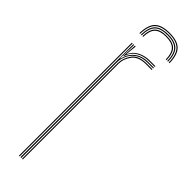

<svg xmlns="http://www.w3.org/2000/svg" viewBox="-254 -724 721 721"><g transform="rotate(45 107.0 -363.0)"><path d="M68 0V-600H72V-590L70 -527.8H72Q78.5 -556.8 99.8 -574.4Q121 -592 154.2 -592Q162 -592 169.6 -592Q177.2 -592 185 -592V-588Q177.2 -588 169.6 -588Q162 -588 154.2 -588Q124.8 -588 106.8 -575.2Q88.8 -562.5 80.6 -544.1Q72.5 -525.8 72.5 -508.8V0ZM60 0V-600H64V0ZM76.5 0V-508.8Q76.5 -534.2 93.9 -559.1Q111.2 -584 154.2 -584Q162 -584 169.6 -584Q177.2 -584 185 -584V-580Q177.2 -580 169.6 -580Q162 -580 154.2 -580Q114.2 -580 97.4 -556.9Q80.5 -533.8 80.5 -508.8V0ZM72 -542.5 75.8 -594V-600H80V-595.2L75.8 -555.5H76.8Q86.2 -577.8 107.8 -588.9Q129.2 -600 154.2 -600Q162 -600 169.6 -600Q177.2 -600 185 -600V-596Q177.2 -596 169.6 -596Q162 -596 154.2 -596Q126.2 -596 104.6 -583.1Q83 -570.2 74 -542.5ZM134.5 -726.5Q176.8 -726.5 195.2 -707.6Q213.8 -688.8 214.5 -645.2H210.5Q209.8 -686.8 192.1 -704.6Q174.5 -722.5 134.5 -722.5Q94.5 -722.5 76.9 -704.6Q59.2 -686.8 58.5 -645.2H54.5Q55.2 -688.8 73.8 -707.6Q92.2 -726.5 134.5 -726.5ZM134.5 -718.5Q172.5 -718.5 189.1 -701.5Q205.8 -684.5 206.5 -645.2H202.5Q202 -682.5 186.1 -698.5Q170.2 -714.5 134.5 -714.5Q98.8 -714.5 82.9 -698.5Q67 -682.5 66.5 -645.2H62.5Q63.2 -684.5 80 -701.5Q96.8 -718.5 134.5 -718.5ZM134.5 -710.5Q168.2 -710.5 183.1 -695.4Q198 -680.2 198.5 -645.2H194.5Q194 -678 180 -692.2Q166 -706.5 134.5 -706.5Q103 -706.5 89 -692.2Q75 -678 74.5 -645.2H70.5Q71 -680.2 85.9 -695.4Q100.8 -710.5 134.5 -710.5Z"/></g></svg>

Font: Big Shoulders Inline Display SC Thin
Style: Regular
Weight: 100
Designer: Patric King
Foundry: XO Type Co
Version: Version 2.002